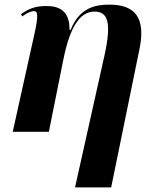

<svg xmlns="http://www.w3.org/2000/svg" viewBox="-20 -569 643 829"><path d="M304 240H460L582 -356C610 -491 565 -549 452 -549C399 -549 324 -540 285 -440H280C282 -528 228 -543 181 -543C129 -543 105 -531 71 -508L76 -498C98 -515 116 -521 126 -521C141 -521 149 -511 127 -415L35 0H191L253 -309C280 -446 322 -519 388 -519C447 -519 462 -470 431 -329Z"/></svg>

Font: Noto Serif Display
Style: Bold Italic
Weight: 700
Italic angle: -12°
Designer: Monotype Design Team
Foundry: Monotype Imaging Inc.
Version: Version 2.009